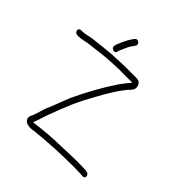

<svg xmlns="http://www.w3.org/2000/svg" viewBox="-258 -961 1110 1110"><g transform="rotate(45 297.0 -406.0)"><path d="M202.9 -673C203.8 -680.5 204.7 -684.5 207.9 -691C216.2 -709 225.8 -732.4 236.1 -750C240.5 -755.3 244.7 -760.7 248.4 -766L253.9 -775C266 -793.1 235.2 -816.2 223.1 -798L216.4 -790C212.8 -784 209 -778.3 205.3 -773C197.6 -762.4 187.9 -740.2 181.8 -728C176.1 -713.4 168.4 -702.1 166.9 -685C160.5 -665.7 197.3 -651.5 202.9 -673ZM-28.3 -578H-18.3C9.2 -578 26.5 -585.8 52.9 -589C108.8 -595.7 167.9 -604.4 227.9 -607C254.3 -607 279.6 -609.9 304.6 -609C330.7 -608.1 356.6 -609 382.6 -609C385.2 -609 388 -608.7 390.7 -608C373.5 -587.4 359.8 -572 339.6 -543C288.2 -465.3 239.2 -378.3 199.5 -291C180.2 -244.8 164.9 -197.9 145.2 -155C135 -128.9 127.9 -96.4 118 -72C113.1 -62.2 103.2 -45.8 110.4 -30.5C124.6 -0.4 164.7 -5.7 197.2 -11C285.4 -20.5 398.5 -26 497.7 -26C513.8 -25.3 526.5 -25 535.8 -25C544.5 -25 552.2 -24.7 559 -24L569.2 -23C594.1 -19.9 591.9 -55.1 568.3 -58L558 -60C549.9 -60.7 540.5 -61 529.8 -61C520.5 -61 507.8 -61.3 491.7 -62C453.2 -62 392.4 -59.1 355.3 -58C279 -56.2 218.2 -50.8 154 -42H147C148.3 -46 149.7 -49.7 151.2 -53C162.2 -78.5 168.7 -109.9 180.2 -137C191.8 -164.4 198.7 -189.3 211.5 -219C226.4 -256.9 242.5 -294.5 261.7 -332C302.1 -407.6 347.9 -496.7 401.6 -561C416.7 -577.8 432.2 -587.1 427.7 -614C426.6 -620.7 423.4 -627.2 418 -633.5C407.9 -645.4 395.9 -645 376.6 -645H299.6C273.7 -645 246.6 -643.1 220.1 -642C204.1 -642 187.9 -641 171.6 -639C127 -635.5 83.3 -630 41.9 -625C18.1 -620.9 0.6 -614 -24.3 -614H-34.3C-43.5 -614 -50.8 -605.2 -49.3 -596C-47.7 -586.8 -37.5 -578 -28.3 -578Z"/></g></svg>

Font: CiSf OpenHand
Style: OpObl
Weight: 400
Foundry: Cannot Into Space Fonts
Version: Version 0.7892